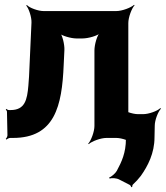

<svg xmlns="http://www.w3.org/2000/svg" viewBox="-20 -574 690 799"><path d="M464 -528H161C139 -528 103 -541 92 -553L89 -551C100 -539 112 -502 111 -480L103 -303C102 -269 100 -240 98 -217C93 -159 84 -116 24 -116H17C13 -116 8 -119 7 -121L4 -118C6 -116 9 -112 9 -109L11 -11C11 -6 7 1 4 4L7 7C10 4 17 0 23 0H34C208 0 238 -133 245 -303L248 -366C249 -388 240 -427 229 -439L226 -436C237 -425 276 -414 298 -414H323C347 -414 387 -425 399 -438L397 -440C384 -428 373 -388 373 -364V-50C373 -26 359 11 347 24L349 26C362 14 399 0 423 0H464C488 0 525 14 538 26L540 24C528 11 514 -26 514 -50V-478C514 -502 528 -539 540 -552L538 -554C525 -542 488 -528 464 -528ZM476 173 519 195C522 196 526 202 526 205L530 204C530 201 531 195 534 193C545 183 556 171 566 158C595 117 623 64 623 -3L624 -51C624 -74 638 -110 650 -122L647 -124C635 -112 599 -99 576 -99H554C530 -99 493 -113 480 -125L478 -123C490 -110 504 -73 504 -49V4C504 62 486 100 466 137C460 148 443 162 434 165L436 169C445 166 465 167 476 173Z"/></svg>

Font: Asimov
Style: Edge
Weight: 500
Designer: Google
Version: Version 2.000980: 2014